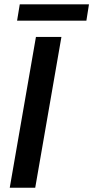

<svg xmlns="http://www.w3.org/2000/svg" viewBox="-20 -885 439 905"><path d="M399.4 -864.7H73.2L60.5 -787.6H387.2ZM269.5 -710.9H149.4L25.9 0H146Z"/></svg>

Font: Roboto Medium
Style: Italic
Weight: 500
Italic angle: -12°
Designer: Google
Version: Version 2.137; 2017